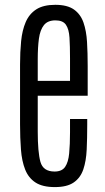

<svg xmlns="http://www.w3.org/2000/svg" viewBox="-20 -761 432 790"><path d="M205.6 8.8Q155.3 8.8 126.2 -10Q97.2 -28.8 83.5 -63.5Q69.8 -98.1 66.2 -145.5Q62.5 -192.9 62.5 -249.5V-495.1Q62.5 -546.9 66.9 -591.6Q71.3 -636.2 85.7 -669.9Q100.1 -703.6 129.2 -722.4Q158.2 -741.2 207.5 -741.2Q256.8 -741.2 284.2 -721.9Q311.5 -702.6 323.5 -668.2Q335.4 -633.8 338.1 -588.1Q340.8 -542.5 340.8 -489.3V-367.2H135.3V-219.7Q135.3 -135.7 146.2 -95.5Q157.2 -55.2 204.6 -55.2Q234.9 -55.2 248 -74.5Q261.2 -93.8 264.6 -129.9Q268.1 -166 268.1 -216.8V-271.5H338.9V-247.6Q338.9 -191.9 336.7 -145.3Q334.5 -98.6 322.8 -64Q311 -29.3 283.4 -10.3Q255.9 8.8 205.6 8.8ZM135.3 -428.2H268.1V-521.5Q268.1 -571.8 265.9 -606.4Q263.7 -641.1 251.2 -659.2Q238.8 -677.2 208 -677.2Q176.3 -677.2 160.6 -657.5Q145 -637.7 140.1 -601.8Q135.3 -565.9 135.3 -517.6Z"/></svg>

Font: Antonio Thin
Style: Regular
Weight: 250
Designer: Vernon Adams
Foundry: Vernon Adams
Version: Version 1.002